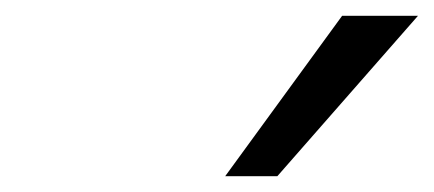

<svg xmlns="http://www.w3.org/2000/svg" viewBox="-20 -778 549 243"><path d="M265 -555 413 -758H509L331 -555Z"/></svg>

Font: Nunito Sans 10pt SemiExpanded
Style: Italic
Weight: 400
Width: 6
Italic angle: -9°
Designer: Vernon Adams
Foundry: Vernon Adams
Version: Version 3.101;gftools[0.9.27]